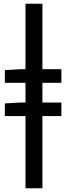

<svg xmlns="http://www.w3.org/2000/svg" viewBox="-20 -768 357 1032"><path d="M117 -144V244H208V-144H310V-217H208V-323H310V-396H208V-748H117V-396H89L6 -391V-323H117V-217H89L6 -212V-144Z"/></svg>

Font: Source Sans Pro SemBd
Style: Regular
Weight: 700
Designer: Paul D. Hunt
Foundry: Adobe Systems Incorporated
Version: Version 2.020;PS 2.0;hotconv 1.0.86;makeotf.lib2.5.63406